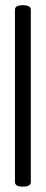

<svg xmlns="http://www.w3.org/2000/svg" viewBox="-20 -694 173 727"><path d="M66.4 12.7Q36.6 12.7 36.6 -4.9V-657.2Q36.6 -674.3 66.4 -674.3Q96.7 -674.3 96.7 -657.2V-4.9Q96.7 12.7 66.4 12.7Z"/></svg>

Font: Gayathri Thin
Style: Regular
Weight: 100
Designer: Binoy Dominic <binoy.domenic@gmail.com>
Foundry: SMC
Version: Version 1.000